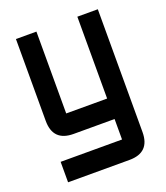

<svg xmlns="http://www.w3.org/2000/svg" viewBox="-128 -576 744 861"><g transform="rotate(-20 244.0 -146.0)"><path d="M48.8 -488.3H146.5V-97.7H341.8V-488.3H439.5V97.7Q439.5 195.3 341.8 195.3H48.8V97.7H341.8V0H146.5Q48.8 0 48.8 -97.7Z"/></g></svg>

Font: BabelStone Runic Dotted
Style: Regular
Weight: 400
Designer: Andrew West
Foundry: BabelStone
Version: Version 3.003 March 14, 2022